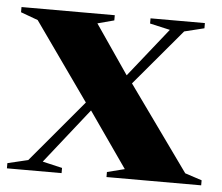

<svg xmlns="http://www.w3.org/2000/svg" viewBox="-47 -560 702 607"><g transform="rotate(5 304.0 -256.0)"><path d="M559 -33.5 612.5 -16V0H312V-16L367.5 -30L245 -205.5L107 -31L169.5 -16.5V0H-4V-16.5L61 -32L226.5 -229L52 -475.5L-2.5 -495.5V-512H293.5V-495.5L241 -481.5L347.5 -326L471 -481L407 -495.5V-512H579.5V-495.5L516.5 -480L366.5 -302Z"/></g></svg>

Font: Newsreader Display
Style: Bold
Weight: 700
Designer: Hugues Gentile
Foundry: Production Type
Version: Version 1.001